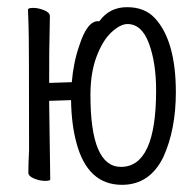

<svg xmlns="http://www.w3.org/2000/svg" viewBox="-20 -501 540 535"><path d="M320 14Q224 14 193 -103Q179 -154 178 -222L117 -220V-215L120 -1Q120 3 105.5 3Q91 3 75 -3.5Q59 -10 59 -20Q59 -45 61 -83Q61 -397 59.5 -430.5Q58 -464 58 -474Q58 -479 72.5 -479Q87 -479 103 -472.5Q119 -466 119 -456L118 -397Q117 -379 117 -275V-270L180 -272Q185 -329 201 -374Q223 -443 254 -442H257Q285 -481 334 -481Q383 -481 411 -451Q470 -388 470 -244Q470 -140 435 -63Q397 14 320 14ZM317 -36Q415 -36 415 -249Q415 -326 395 -380Q375 -434 335 -434Q316 -434 291.5 -412Q267 -390 249.5 -344.5Q232 -299 232 -236Q232 -36 317 -36Z"/></svg>

Font: LXGW WenKai Mono TC Light
Style: Regular
Weight: 300
Designer: LXGW / Fontworks Inc.
Foundry: LXGW / Fontworks Inc.
Version: Version 1.330